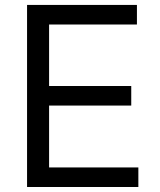

<svg xmlns="http://www.w3.org/2000/svg" viewBox="-20 -747 638 767"><path d="M88.1 0H532.7V-78.1H176.1V-325.3H504.3V-403.4H176.1V-649.1H527V-727.3H88.1Z"/></svg>

Font: Margiela Sans
Style: Regular
Weight: 400
Designer: Stefan Endress, Andreas Faust
Version: Version 1.100;FEAKit 1.0